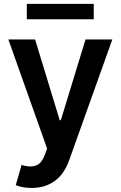

<svg xmlns="http://www.w3.org/2000/svg" viewBox="-20 -747 616 980"><path d="M141.3 212.4Q94.8 212.4 60.4 197.8L90.2 94.8Q114.7 102.6 135.7 102.6Q159.8 102.6 177.2 90.6Q194.6 78.5 207.7 46.2L220.5 11.4L22.7 -545.5H159.1L284.8 -133.5H290.5L416.5 -545.5H553.3L333.1 71Q321.7 103 304.5 129.1Q287.3 155.2 263.5 173.7Q239.7 192.1 209.2 202.2Q178.6 212.4 141.3 212.4ZM458.5 -648.8H116.8V-727.3H458.5Z"/></svg>

Font: Linik Sans SemiBold
Style: Regular
Weight: 600
Designer: Fonts by Rasmus Andersson / Changes by Cristiano Sobral with parts from Marc Monis
Foundry: rsms
Version: Version 3.020; ttfautohint (v1.6)